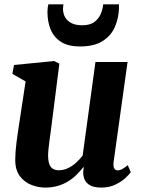

<svg xmlns="http://www.w3.org/2000/svg" viewBox="-20 -840 644 870"><path d="M185 10Q153.5 10 122.5 -2Q91.5 -14 70.5 -41.2Q49.5 -68.5 49 -114.5Q49 -131.5 50.5 -152.5Q52 -173.5 55 -196.8Q58 -220 61.5 -243.8Q65 -267.5 68.5 -290L96 -471L36 -505.5L43.5 -545.5L225 -563.5L249 -551.5L215.5 -288Q213 -267 210 -245Q207 -223 204.2 -202.8Q201.5 -182.5 199.8 -165.5Q198 -148.5 198 -136.5Q198 -112 203.2 -97Q208.5 -82 219.5 -75.2Q230.5 -68.5 247.5 -68.5Q268 -68.5 288 -78Q308 -87.5 324.8 -102.8Q341.5 -118 354.5 -135L412.5 -559H558L494.5 -104Q492.5 -85 498 -76.5Q503.5 -68 513.5 -68Q522.5 -68 532 -72.8Q541.5 -77.5 559 -91.5L572.5 -60Q567 -51 549.2 -34.2Q531.5 -17.5 503.5 -3.8Q475.5 10 439 10Q400.5 10 381 -4.8Q361.5 -19.5 358 -45Q357.5 -48 357.2 -52.2Q357 -56.5 357.2 -61.5Q357.5 -66.5 358.2 -72Q359 -77.5 359.5 -82L358 -83Q345 -66.5 328.5 -49.8Q312 -33 290.8 -19.5Q269.5 -6 243.2 2Q217 10 185 10ZM343 -629.5Q289 -629.5 256.5 -650.2Q224 -671 209.5 -706.5Q195 -742 195 -786Q195 -796 196.2 -805.2Q197.5 -814.5 199 -820.5H267.5Q267 -816 266.2 -810.8Q265.5 -805.5 265.5 -799.5Q265.5 -779.5 274.5 -762.8Q283.5 -746 302.8 -735.8Q322 -725.5 352 -725.5Q388.5 -725.5 408.5 -741Q428.5 -756.5 437.2 -778.5Q446 -800.5 447.5 -820.5H519Q519 -816 519 -811.5Q519 -807 519 -801.5Q517.5 -756.5 500.2 -717.2Q483 -678 444.8 -653.8Q406.5 -629.5 343 -629.5Z"/></svg>

Font: Merriweather 28pt ExtraBold
Style: Italic
Weight: 800
Italic angle: -7.8°
Version: Version 2.101